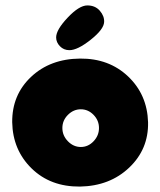

<svg xmlns="http://www.w3.org/2000/svg" viewBox="-20 -687 591 708"><path d="M275 1Q385 -1 456.5 -69Q528 -137 526 -236Q523 -338 452.5 -405Q382 -472 275 -471Q165 -470 94.5 -403.5Q24 -337 25 -236Q27 -134 96.5 -66Q166 2 275 1ZM325 -166Q305 -145 278 -145Q251 -145 230.5 -166Q210 -187 210 -215Q210 -243 230.5 -263.5Q251 -284 278 -284Q305 -284 325 -263.5Q345 -243 345 -215Q345 -187 325 -166ZM236 -502Q266 -502 314.5 -540.5Q363 -579 364 -606Q365 -628 348 -647.5Q331 -667 302 -667Q272 -667 229.5 -622Q187 -577 187 -549Q187 -531 201 -516.5Q215 -502 236 -502Z"/></svg>

Font: Cherry Bomb
Style: Regular
Weight: 400
Designer: satsuyako
Foundry: satsuyako
Version: Version 4.0